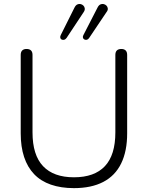

<svg xmlns="http://www.w3.org/2000/svg" viewBox="-20 -964 764 992"><path d="M362 8Q295 8 243 -10Q191 -28 156.5 -64Q122 -100 104.5 -153Q87 -206 87 -275V-680Q87 -696 95 -703.5Q103 -711 117 -711Q132 -711 140 -703.5Q148 -696 148 -680V-280Q148 -163 202.5 -105.5Q257 -48 362 -48Q468 -48 522 -105.5Q576 -163 576 -280V-680Q576 -696 584 -703.5Q592 -711 607 -711Q621 -711 629 -703.5Q637 -696 637 -680V-275Q637 -183 606 -119.5Q575 -56 513.5 -24Q452 8 362 8ZM324 -768Q318 -760 311.5 -758.5Q305 -757 299 -759.5Q293 -762 291.5 -768.5Q290 -775 294 -783L365 -925Q371 -937 379.5 -941Q388 -945 396.5 -943Q405 -941 411 -935Q417 -929 418 -920Q419 -911 412 -901ZM440 -767Q435 -760 428.5 -758.5Q422 -757 416 -760Q410 -763 408.5 -769.5Q407 -776 411 -783L484 -925Q490 -937 498.5 -941Q507 -945 515.5 -943Q524 -941 530 -935Q536 -929 537 -920Q538 -911 530 -901Z"/></svg>

Font: Nunito ExtraLight Light
Style: Regular
Weight: 300
Version: Version 3.602